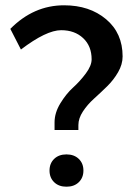

<svg xmlns="http://www.w3.org/2000/svg" viewBox="-20 -698 513 725"><path d="M277.5 -10Q260 7 231 7Q202 7 184.5 -10Q167 -27 167 -54Q167 -81 184.5 -98Q202 -115 231 -115Q260 -115 277.5 -98Q295 -81 295 -54Q295 -27 277.5 -10ZM276 -207H186V-236Q186 -272 208 -308Q230 -344 256 -367.5Q282 -391 304 -420.5Q326 -450 326 -474Q326 -524 294 -554Q262 -584 211 -584Q155 -584 59 -511L19 -589Q107 -678 222 -678Q318 -678 380.5 -625.5Q443 -573 443 -485Q443 -455 426 -425.5Q409 -396 384.5 -372Q360 -348 335 -325.5Q310 -303 293 -277Q276 -251 276 -226Z"/></svg>

Font: Celebes SemiBold
Style: Regular
Weight: 600
Designer: Anugrah Pasau
Foundry: Lafontype
Version: Version 1.000